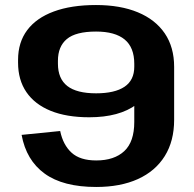

<svg xmlns="http://www.w3.org/2000/svg" viewBox="-20 -730 766 760"><path d="M669.3 -255.9Q669.3 -171.8 632.2 -112.2Q595 -52.6 525.9 -21.2Q456.8 10.1 360.9 10.1Q229.6 10.1 156.8 -42.8Q83.9 -95.6 65.5 -196.1L218.2 -211.4Q229.6 -156.5 263.2 -125.7Q296.8 -94.9 360.9 -94.9Q432.2 -94.9 471.9 -131.8Q511.5 -168.7 511.5 -247.1V-465.2H669.3ZM359.9 -710.1Q456.3 -710.1 525.7 -681.3Q595 -652.5 632.2 -597.9Q669.3 -543.2 669.3 -465.2L588.6 -458.9Q588.6 -367.4 520.5 -316.6Q452.3 -265.8 333.1 -265.8Q243.5 -265.8 180.6 -291.3Q117.7 -316.9 84.6 -365.2Q51.5 -413.5 51.5 -482V-492.9Q51.5 -562.4 87.7 -610.7Q123.9 -659 193 -684.5Q262 -710.1 359.9 -710.1ZM360.4 -605.1Q280.1 -605.1 244.7 -575.6Q209.3 -546.1 209.3 -489.3V-477.9Q209.3 -418.5 246.5 -389.5Q283.7 -360.6 360.4 -360.6Q434.2 -360.6 472.9 -386.6Q511.5 -412.6 511.5 -466.1V-477.5Q511.5 -542.3 473.4 -573.7Q435.2 -605.1 360.4 -605.1Z"/></svg>

Font: Pathway Extreme 8pt Thin
Style: Regular
Weight: 100
Designer: Eduardo Rodriguez Tunni
Foundry: Eduardo Rodriguez Tunni
Version: Version 1.000